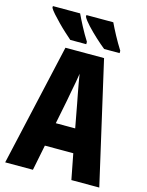

<svg xmlns="http://www.w3.org/2000/svg" viewBox="-135 -1009 833 1090"><g transform="rotate(15 281.5 -463.5)"><path d="M5 0 167 -717H394L558 0H394L365 -150H198L168 0ZM253 -429 225 -289H339L313 -429Q308 -453 302.5 -483.5Q297 -514 291.5 -543.5Q286 -573 283 -595Q280 -573 274.5 -543.5Q269 -514 263 -483.5Q257 -453 253 -429ZM381 -767Q356 -787 325.5 -815Q295 -843 269 -871Q243 -899 234 -917V-927H392Q405 -899 426.5 -859Q448 -819 472 -781V-767ZM182 -767Q166 -781 144 -801Q122 -821 100.5 -843Q79 -865 61.5 -884.5Q44 -904 37 -917V-927H197Q210 -899 231 -859Q252 -819 276 -781V-767Z"/></g></svg>

Font: Noto Sans Mono SemiCondensed Black
Style: Regular
Weight: 900
Width: 4
Designer: Monotype Design Team
Foundry: Monotype Imaging Inc.
Version: Version 2.014; ttfautohint (v1.8.4.7-5d5b)